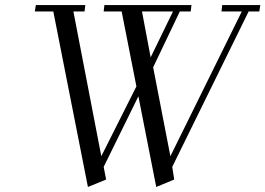

<svg xmlns="http://www.w3.org/2000/svg" viewBox="-20 -722 1045 756"><path d="M117.2 -676.8 121.1 -702.1H315.9L313 -676.8H269L378.9 -106.9L517.1 -381.8L459 -676.8H388.2L391.1 -702.1H733.9L731 -676.8H688L583 -457L650.9 -106.9L932.1 -676.8H852.1L855 -702.1H1004.9L1001 -676.8H959L658.2 -64.9L666 -15.1L595.2 14.2L524.9 -342.8L388.2 -64.9L397.9 -15.1L326.2 14.2L189.9 -676.8ZM539.1 -676.8 573.2 -496.1 661.1 -676.8Z"/></svg>

Font: Dehuti Alt
Style: Italic
Weight: 400
Version: Version 1.2